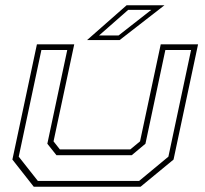

<svg xmlns="http://www.w3.org/2000/svg" viewBox="-20 -708 776 728"><path d="M108 0 27 -103 120 -540H261.5L183 -172L207 -141.5H474L511 -172L589.5 -540H731L638 -103L513 0ZM123.5 -22H507.5L618.5 -114L704.5 -518.5H607L531.5 -163L479.5 -119.5H194L159.5 -163L235 -518.5H137L51 -114ZM310 -556 460 -688H603.5L433.5 -556ZM355.5 -573.5H429.5L553.5 -670.5H466Z"/></svg>

Font: Tourney Expanded ExtraLight
Style: Italic
Weight: 200
Width: 7
Italic angle: -12°
Designer: Tyler Finck
Foundry: Etcetera Type Co
Version: Version 1.010; ttfautohint (v1.8.3)